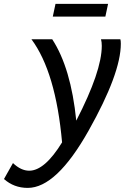

<svg xmlns="http://www.w3.org/2000/svg" viewBox="-108 -711 664 970"><path d="M32.2 238.3Q-37.6 238.3 -87.9 193.4L-42.5 112.8Q-2 151.4 39.6 151.4Q117.7 151.4 205.6 8.3Q173.8 -347.2 50.8 -512.7H155.8Q250.5 -367.7 277.3 -101.6Q406.2 -351.1 406.2 -479.5Q406.2 -498.5 402.3 -512.7H500Q502.4 -505.9 502.4 -490.2Q502.4 -340.3 339.6 -51Q176.8 238.3 32.2 238.3ZM424.3 -627H158.7L172.4 -691.4H438Z"/></svg>

Font: Cadman
Style: Italic
Weight: 400
Italic angle: -12°
Designer: Paul James MIller
Foundry: High-Logic / Made with FontCreator
Version: Version 2.114;March 28, 2021;FontCreator 13.0.0.2683 64-bit